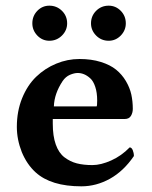

<svg xmlns="http://www.w3.org/2000/svg" viewBox="-20 -654 540 684"><path d="M304.2 -570.8C304.2 -554.2 310.3 -539.7 322.5 -527.3C334.7 -515 349.6 -508.8 367.2 -508.8C383.8 -508.8 398.1 -515 410.2 -527.3C422.2 -539.7 428.2 -554.2 428.2 -570.8C428.2 -588.4 422.2 -603.3 410.2 -615.5C398.1 -627.7 383.8 -633.8 367.2 -633.8C349.6 -633.8 334.7 -627.7 322.5 -615.5C310.3 -603.3 304.2 -588.4 304.2 -570.8ZM95.2 -570.8C95.2 -554.2 101.2 -539.7 113 -527.3C124.9 -515 139.2 -508.8 155.8 -508.8C173.3 -508.8 188.3 -515 200.7 -527.3C213.1 -539.7 219.2 -554.2 219.2 -570.8C219.2 -588.4 213.1 -603.3 200.7 -615.5C188.3 -627.7 173.3 -633.8 155.8 -633.8C139.2 -633.8 124.9 -627.7 113 -615.5C101.2 -603.3 95.2 -588.4 95.2 -570.8ZM171.9 -274.9C172.9 -305.2 183.3 -335.3 203.1 -365.2C210.3 -375.7 219 -383.1 229.2 -387.5C239.5 -391.8 248.7 -394 256.8 -394C264.3 -394 271.7 -392.6 279.1 -389.6C286.4 -386.7 293.8 -381.9 301.3 -375.2C308.8 -368.6 314.8 -358.4 319.3 -344.7C323.9 -331.1 326.2 -314.8 326.2 -295.9C326.2 -283.2 325.5 -276.2 324.2 -274.9ZM441.9 -128.9C422.4 -108.7 400.4 -93.2 376 -82.3C351.6 -71.4 329.3 -65.9 309.1 -65.9C287.9 -65.9 269.4 -68 253.7 -72C237.9 -76.1 223.2 -83.3 209.7 -93.5C196.2 -103.8 185.9 -119 178.7 -139.2C171.5 -159.3 168 -184.2 168 -213.9V-230H423.8C434.6 -230 442.1 -233.7 446.5 -241.2C450.9 -248.7 453.1 -257 453.1 -266.1C453.1 -284 451.3 -301.1 447.8 -317.4C444.2 -333.7 437.7 -349.6 428.5 -365.2C419.2 -380.9 407.6 -394.4 393.6 -405.8C379.6 -417.2 361.4 -426.4 339.1 -433.3C316.8 -440.3 291.5 -443.8 263.2 -443.8C234.5 -443.8 206.9 -438.3 180.2 -427.2C153.5 -416.2 129.7 -400.6 108.9 -380.6C88.1 -360.6 71.4 -335.1 58.8 -304.2C46.3 -273.3 40 -239.3 40 -202.1C40 -171.9 45.9 -141.9 57.6 -112.3C69.7 -83 86.1 -58.9 106.9 -40C143.4 -6.8 197.8 9.8 270 9.8C305.5 9.8 339.4 0.7 371.8 -17.3C404.2 -35.4 432.6 -62.3 457 -98.1C457 -105.6 455.6 -112.6 452.9 -119.1C450.1 -125.7 446.5 -128.9 441.9 -128.9Z"/></svg>

Font: Linux Biolinum G
Style: Bold
Weight: 700
Designer: Philipp H. Poll
Foundry: Philipp H. Poll
Version: Version 1.1.0